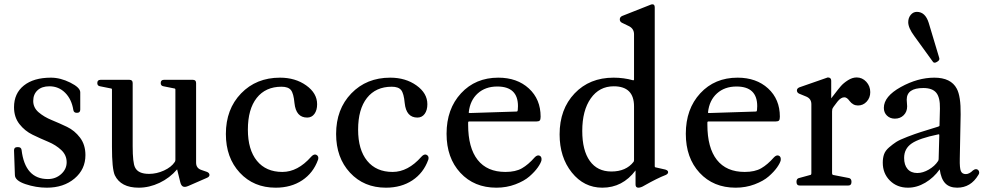

<svg xmlns="http://www.w3.org/2000/svg" viewBox="-20 -860 4569 890"><path d="M197 10Q147 10 98 -6.5Q49 -23 49 -49L45 -163Q45 -178 60 -178H64Q78 -178 80 -165Q96 -30 202 -30Q238 -30 263.5 -53Q289 -76 289 -108Q289 -141 264 -164.5Q239 -188 203 -203Q167 -218 131 -235.5Q95 -253 70 -285Q45 -317 45 -363Q45 -427 90.5 -463.5Q136 -500 216 -500Q260 -500 306 -477Q352 -454 352 -432V-352Q352 -337 337 -337H336Q322 -337 320 -350Q312 -400 282 -430Q252 -460 209 -460Q174 -460 154 -441.5Q134 -423 134 -392Q134 -361 159 -339.5Q184 -318 219.5 -303.5Q255 -289 290.5 -272Q326 -255 351 -222Q376 -189 376 -141Q376 -75 325.5 -32.5Q275 10 197 10Z M940 -63Q951 -58 951 -49Q951 -41 940 -36L853 2Q837 9 828 4.5Q819 0 815 -18L801 -75Q767 -35 719.5 -12.5Q672 10 623 10Q540 10 512 -48Q499 -78 499 -179V-444Q499 -450 494 -450L444 -460Q431 -462 431 -475Q431 -490 446 -490H580Q595 -490 595 -475V-183Q595 -105 606 -84Q620 -54 671 -54Q706 -54 740 -69.5Q774 -85 790 -109Q793 -113 793 -119V-444Q793 -450 788 -450L738 -460Q725 -462 725 -475Q725 -490 740 -490H874Q889 -490 889 -475V-106Q889 -80 914 -72Z M1258 10Q1156 10 1091.5 -59.5Q1027 -129 1027 -239Q1027 -354 1097.5 -427Q1168 -500 1278 -500Q1349 -500 1399.5 -464Q1450 -428 1450 -377Q1450 -349 1437.5 -332Q1425 -315 1404 -315Q1352 -315 1345 -382Q1341 -427 1328.5 -442.5Q1316 -458 1285 -458Q1211 -458 1170 -406Q1129 -354 1129 -259Q1129 -166 1171 -114.5Q1213 -63 1289 -63Q1360 -63 1422 -133L1427 -138Q1438 -147 1447 -142Q1458 -136 1455 -122L1454 -119Q1432 -58 1380.5 -24Q1329 10 1258 10Z M1769 10Q1667 10 1602.5 -59.5Q1538 -129 1538 -239Q1538 -354 1608.5 -427Q1679 -500 1789 -500Q1860 -500 1910.5 -464Q1961 -428 1961 -377Q1961 -349 1948.5 -332Q1936 -315 1915 -315Q1863 -315 1856 -382Q1852 -427 1839.5 -442.5Q1827 -458 1796 -458Q1722 -458 1681 -406Q1640 -354 1640 -259Q1640 -166 1682 -114.5Q1724 -63 1800 -63Q1871 -63 1933 -133L1938 -138Q1949 -147 1958 -142Q1969 -136 1966 -122L1965 -119Q1943 -58 1891.5 -24Q1840 10 1769 10Z M2281 10Q2178 10 2114 -59Q2050 -128 2050 -240Q2050 -355 2117 -427.5Q2184 -500 2290 -500Q2377 -500 2431.5 -450Q2486 -400 2486 -319Q2486 -306 2482 -301.5Q2478 -297 2467 -297H2155Q2150 -297 2150 -292V-282Q2150 -175 2194 -119Q2238 -63 2323 -63Q2370 -63 2399.5 -80Q2429 -97 2458 -130Q2470 -143 2481 -138.5Q2492 -134 2490 -117Q2487 -104 2473 -84Q2459 -64 2434.5 -42.5Q2410 -21 2369 -5.5Q2328 10 2281 10ZM2157 -336 2375 -343Q2379 -343 2380 -349Q2381 -355 2381 -368Q2381 -459 2285 -459Q2230 -459 2194.5 -427Q2159 -395 2153 -340Q2152 -336 2157 -336Z M3064 -74Q3077 -70 3077 -62Q3077 -54 3066 -49Q3027 -34 2967 0Q2951 10 2939 10Q2926 10 2926 -5V-70Q2866 10 2772 10Q2687 10 2630.5 -60.5Q2574 -131 2574 -237Q2574 -354 2643.5 -427Q2713 -500 2824 -500Q2871 -500 2914 -488Q2919 -487 2919 -492V-701Q2919 -726 2897 -738L2864 -754Q2853 -759 2853 -770Q2853 -781 2864 -786L2993 -837Q2998 -840 3005 -840Q3015 -840 3015 -825V-90Q3015 -84 3020 -84ZM2919 -119V-367Q2919 -460 2825 -460Q2758 -460 2718.5 -404Q2679 -348 2679 -253Q2679 -163 2714 -114Q2749 -65 2814 -65Q2882 -65 2917 -110Q2919 -113 2919 -119Z M3390 10Q3287 10 3223 -59Q3159 -128 3159 -240Q3159 -355 3226 -427.5Q3293 -500 3399 -500Q3486 -500 3540.5 -450Q3595 -400 3595 -319Q3595 -306 3591 -301.5Q3587 -297 3576 -297H3264Q3259 -297 3259 -292V-282Q3259 -175 3303 -119Q3347 -63 3432 -63Q3479 -63 3508.5 -80Q3538 -97 3567 -130Q3579 -143 3590 -138.5Q3601 -134 3599 -117Q3596 -104 3582 -84Q3568 -64 3543.5 -42.5Q3519 -21 3478 -5.5Q3437 10 3390 10ZM3266 -336 3484 -343Q3488 -343 3489 -349Q3490 -355 3490 -368Q3490 -459 3394 -459Q3339 -459 3303.5 -427Q3268 -395 3262 -340Q3261 -336 3266 -336Z M3951 -501Q3977 -501 3995.5 -481Q4014 -461 4014 -433Q4014 -407 3997.5 -389Q3981 -371 3957 -371Q3934 -371 3918 -392Q3906 -409 3894 -409Q3878 -409 3862 -389Q3839 -360 3838 -354Q3837 -350 3837 -343V-58Q3837 -50 3842 -49L3914 -35Q3927 -33 3927 -17Q3927 0 3912 0H3687Q3672 0 3672 -17Q3672 -33 3685 -35L3736 -49Q3741 -49 3741 -58V-377Q3741 -402 3718 -412L3684 -426Q3674 -431 3674 -441Q3674 -450 3685 -455L3817 -501Q3833 -501 3833 -486V-408L3832 -404L3836 -408Q3838 -410 3851.5 -428Q3865 -446 3877.5 -460.5Q3890 -475 3910.5 -488Q3931 -501 3951 -501Z M4302 -577 4218 -693Q4190 -731 4190 -757Q4190 -777 4201.5 -791Q4213 -805 4230 -805Q4269 -805 4285 -754L4333 -594Q4338 -582 4326 -575L4323 -573Q4309 -564 4302 -577ZM4519 -60Q4519 -54 4515 -49Q4480 10 4417 10Q4381 10 4361.5 -10.5Q4342 -31 4336 -75Q4308 -36 4269 -13Q4230 10 4189 10Q4138 10 4105 -23Q4072 -56 4072 -106Q4072 -128 4078 -145Q4084 -162 4101.5 -177Q4119 -192 4134.5 -202Q4150 -212 4186.5 -226Q4223 -240 4248.5 -248Q4274 -256 4329 -273Q4335 -275 4335 -278L4337 -357Q4338 -408 4320 -430Q4302 -452 4260 -452Q4183 -452 4183 -398Q4183 -393 4184 -382.5Q4185 -372 4185 -367Q4185 -342 4169 -326Q4153 -310 4128 -310Q4106 -310 4091.5 -324Q4077 -338 4077 -360Q4077 -413 4155.5 -456.5Q4234 -500 4311 -500Q4388 -500 4415 -449Q4434 -414 4433 -330L4429 -124Q4428 -81 4434 -67Q4440 -53 4457 -53Q4473 -53 4490 -70Q4498 -76 4504 -76Q4510 -76 4514.5 -71.5Q4519 -67 4519 -60ZM4331 -123 4334 -232Q4334 -236 4333 -237Q4332 -238 4329 -237Q4241 -219 4206 -195Q4171 -171 4171 -128Q4171 -95 4187 -76.5Q4203 -58 4232 -58Q4258 -58 4285.5 -74Q4313 -90 4328 -113Q4331 -117 4331 -123Z"/></svg>

Font: Caslon OS
Style: Regular
Weight: 400
Designer: Alfredo Marco Pradil
Foundry: Hanken Design Co.
Version: Version 1.000;PS 001.000;hotconv 1.0.88;makeotf.lib2.5.64775